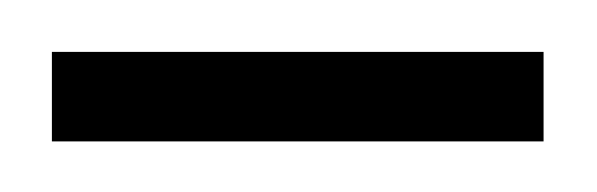

<svg xmlns="http://www.w3.org/2000/svg" viewBox="-20 1 230 74"><path d="M0 55.5H189.5V21H0Z"/></svg>

Font: Anybody UltraCondensed Light
Style: Regular
Weight: 300
Width: 1
Version: Version 1.113;gftools[0.9.25]